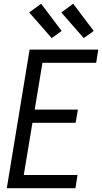

<svg xmlns="http://www.w3.org/2000/svg" viewBox="-20 -998 541 1018"><path d="M16 0 137 -735H501L490 -665H205L164 -417H393L381 -347H152L106 -70H391L380 0ZM424 -796 305 -932 368 -978 477 -834ZM254 -796 135 -932 198 -978 307 -834Z"/></svg>

Font: Iosevka Term Oblique
Style: Regular
Weight: 400
Italic angle: -9°
Monospace: yes
Designer: Belleve Invis
Foundry: Belleve Invis
Version: Version 31.4.0